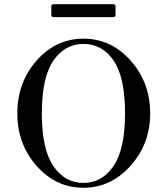

<svg xmlns="http://www.w3.org/2000/svg" viewBox="-20 -880 789 909"><path d="M233 -799Q223 -799 223 -809V-850Q223 -860 233 -860H517Q527 -860 527 -850V-809Q527 -799 517 -799ZM62 -343Q62 -490 153.5 -593.5Q245 -697 375 -697Q506 -697 598.5 -593Q691 -489 691 -343Q691 -199 598 -95Q505 9 375 9Q245 9 153.5 -94.5Q62 -198 62 -343ZM572 -343Q572 -514 518 -593Q464 -672 375 -672Q287 -672 232.5 -592.5Q178 -513 178 -343Q178 -174 232.5 -94Q287 -14 375 -14Q463 -14 517.5 -94Q572 -174 572 -343Z"/></svg>

Font: HK Venetian
Style: Regular
Weight: 400
Designer: Alfredo Marco Pradil
Foundry: Alfredo Marco Pradil
Version: Version 1.000;PS 001.000;hotconv 1.0.88;makeotf.lib2.5.64775